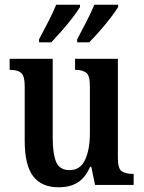

<svg xmlns="http://www.w3.org/2000/svg" viewBox="-20 -786 610 816"><path d="M230 10Q156 10 120.5 -37.5Q85 -85 85 -187V-420Q85 -463 70 -476Q55 -489 25 -489H21V-536H204V-202Q204 -133 218.5 -98Q233 -63 276 -63Q321 -63 341.5 -106.5Q362 -150 362 -221V-420Q362 -466 345.5 -477.5Q329 -489 303 -489H299V-536H481V-113Q481 -68 498.5 -57.5Q516 -47 542 -47H548V0H384L368 -77H363Q341 -28 308 -9Q275 10 230 10ZM308 -619Q327 -655 347 -693.5Q367 -732 381 -766H482V-756Q472 -739 450.5 -711Q429 -683 404 -654.5Q379 -626 359 -606H308ZM146 -619Q165 -655 185 -693.5Q205 -732 219 -766H320V-756Q310 -739 288.5 -711Q267 -683 242 -654.5Q217 -626 198 -606H146Z"/></svg>

Font: Noto Serif Khmer Condensed SemiBold
Style: Regular
Weight: 600
Width: 3
Designer: Danh Hong and the Monotype Design Team
Foundry: Monotype Imaging Inc.
Version: Version 2.004; ttfautohint (v1.8.4.7-5d5b)